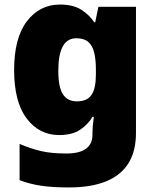

<svg xmlns="http://www.w3.org/2000/svg" viewBox="-20 -583 683 843"><path d="M243 -563Q301 -563 336.5 -540.5Q372 -518 394 -485H398L412 -553H577V1Q577 79 545 132Q513 185 447.5 212.5Q382 240 282 240Q215 240 164 233Q113 226 66 208V49Q116 70 161 80.5Q206 91 271 91Q329 91 357.5 70Q386 49 386 9V-1Q386 -14 387.5 -32Q389 -50 392 -70H386Q367 -37 332 -13.5Q297 10 240 10Q152 10 97 -63Q42 -136 42 -276Q42 -416 98 -489.5Q154 -563 243 -563ZM315 -415Q275 -415 255.5 -379Q236 -343 236 -273Q236 -201 256 -169.5Q276 -138 318 -138Q341 -138 357 -145.5Q373 -153 382.5 -167.5Q392 -182 396.5 -204Q401 -226 401 -256V-279Q401 -322 393.5 -352.5Q386 -383 367.5 -399Q349 -415 315 -415Z"/></svg>

Font: Noto Sans Cham Black
Style: Regular
Weight: 900
Version: Version 2.002